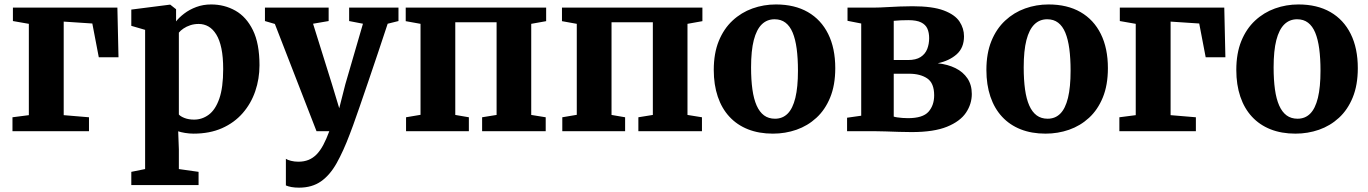

<svg xmlns="http://www.w3.org/2000/svg" viewBox="-20 -589 6143 862"><path d="M36 0V-62.5L109.5 -72V-482L38 -494.5V-555H507L512 -332H423.5L394.5 -483.5L266 -492V-72L379.5 -62.5V0Z M569.5 242V182.5L631.5 170V-455L569.5 -473V-546L742 -568H744.5L770.5 -547.5V-493Q784 -510.5 807.2 -528.2Q830.5 -546 861.2 -557.5Q892 -569 928 -569Q987.5 -569 1036.8 -541.2Q1086 -513.5 1115.5 -453.5Q1145 -393.5 1145 -296Q1145 -235 1126 -179.5Q1107 -124 1069.5 -81Q1032 -38 976.8 -13.5Q921.5 11 849 11Q830.5 11 810.8 7.8Q791 4.5 780 0.5L783 81.5V170L871.5 182.5V242ZM851.5 -52Q887.5 -52 917.2 -74Q947 -96 964.5 -145.8Q982 -195.5 982 -279Q982 -333 974 -371.5Q966 -410 951 -434.2Q936 -458.5 916 -470Q896 -481.5 872 -481.5Q852 -481.5 834.5 -475.8Q817 -470 803.8 -461Q790.5 -452 783 -442.5V-75Q790 -66.5 808.5 -59.2Q827 -52 851.5 -52Z M1322.5 253.5Q1303.5 253.5 1288.5 250.8Q1273.5 248 1263.5 243.5V124Q1270.5 129 1286.2 133Q1302 137 1319.5 137Q1345 137 1365.2 128.8Q1385.5 120.5 1401.8 103.8Q1418 87 1431.8 61Q1445.5 35 1458.5 0H1401L1214 -481.5L1169.5 -494.5V-555H1455.5V-494.5L1385.5 -482.5L1470.5 -210.5L1503 -103L1530.5 -211L1609.5 -482.5L1547.5 -494.5V-555H1769V-494.5L1720.5 -482.5Q1700 -420 1677.5 -353.2Q1655 -286.5 1633.8 -224Q1612.5 -161.5 1594.8 -110.2Q1577 -59 1565.2 -26.2Q1553.5 6.5 1550.5 13Q1521.5 90 1491.2 143.8Q1461 197.5 1420.8 225.5Q1380.5 253.5 1322.5 253.5Z M1803 0V-62.5L1868 -73.5V-482L1801.5 -494V-555H2432V-494L2365 -482V-73L2430 -62.5V0H2144.5V-62.5L2209.5 -73V-489H2024V-73L2085 -62.5V0Z M2504.5 0V-62.5L2569.5 -73.5V-482L2503 -494V-555H3133.5V-494L3066.5 -482V-73L3131.5 -62.5V0H2846V-62.5L2911 -73V-489H2725.5V-73L2786.5 -62.5V0Z M3184.5 -275Q3184.5 -349.5 3207 -404.8Q3229.5 -460 3268.8 -496.5Q3308 -533 3358.2 -551Q3408.5 -569 3463.5 -569Q3547.5 -569 3607 -534.8Q3666.5 -500.5 3698.2 -436.5Q3730 -372.5 3730 -283Q3730 -207 3707.2 -151.5Q3684.5 -96 3645.2 -60Q3606 -24 3555.8 -6.5Q3505.5 11 3450 11Q3387.5 11 3338.2 -8.5Q3289 -28 3254.8 -65Q3220.5 -102 3202.5 -155.2Q3184.5 -208.5 3184.5 -275ZM3459.5 -56Q3493.5 -56 3516.2 -78.8Q3539 -101.5 3550.8 -149.5Q3562.5 -197.5 3562.5 -271.5Q3562.5 -327 3556.8 -370Q3551 -413 3538.8 -442.5Q3526.5 -472 3506.5 -487.2Q3486.5 -502.5 3457.5 -502.5Q3423.5 -502.5 3400 -479.5Q3376.5 -456.5 3364.2 -409Q3352 -361.5 3352 -286.5Q3352 -230.5 3358 -187.5Q3364 -144.5 3377 -115.2Q3390 -86 3410.2 -71Q3430.5 -56 3459.5 -56Z M4073 4Q4045.5 4 4015 3Q3984.5 2 3955.8 1Q3927 0 3906 0H3783V-60.5L3846.5 -69.5V-483.5L3785 -495.5V-555H3910.5Q3928.5 -555 3958 -556.8Q3987.5 -558.5 4019.5 -559.8Q4051.5 -561 4076.5 -561Q4167 -561 4217.2 -542Q4267.5 -523 4287.8 -492.2Q4308 -461.5 4308 -426Q4308 -374.5 4275 -345.2Q4242 -316 4190 -305Q4235.5 -300 4269.8 -283Q4304 -266 4323.5 -237Q4343 -208 4343 -167Q4343 -122 4316.8 -83Q4290.5 -44 4231.5 -20Q4172.5 4 4073 4ZM4056.5 -58.5Q4123 -58.5 4148.5 -87.2Q4174 -116 4174 -161Q4174 -216 4142.8 -237Q4111.5 -258 4061.5 -258H3992.5V-65.5Q3998.5 -63.5 4008.5 -62Q4018.5 -60.5 4031.2 -59.5Q4044 -58.5 4056.5 -58.5ZM3992.5 -319.5H4056.5Q4092.5 -319.5 4113.2 -333Q4134 -346.5 4142.8 -369Q4151.5 -391.5 4151.5 -417.5Q4151.5 -442.5 4143.5 -460.5Q4135.5 -478.5 4115.2 -488.5Q4095 -498.5 4058 -498.5Q4041 -498.5 4024.2 -497.8Q4007.5 -497 3992.5 -495.5Z M4408.5 -275Q4408.5 -349.5 4431 -404.8Q4453.5 -460 4492.8 -496.5Q4532 -533 4582.2 -551Q4632.5 -569 4687.5 -569Q4771.5 -569 4831 -534.8Q4890.5 -500.5 4922.2 -436.5Q4954 -372.5 4954 -283Q4954 -207 4931.2 -151.5Q4908.5 -96 4869.2 -60Q4830 -24 4779.8 -6.5Q4729.5 11 4674 11Q4611.5 11 4562.2 -8.5Q4513 -28 4478.8 -65Q4444.5 -102 4426.5 -155.2Q4408.5 -208.5 4408.5 -275ZM4683.5 -56Q4717.5 -56 4740.2 -78.8Q4763 -101.5 4774.8 -149.5Q4786.5 -197.5 4786.5 -271.5Q4786.5 -327 4780.8 -370Q4775 -413 4762.8 -442.5Q4750.5 -472 4730.5 -487.2Q4710.5 -502.5 4681.5 -502.5Q4647.5 -502.5 4624 -479.5Q4600.5 -456.5 4588.2 -409Q4576 -361.5 4576 -286.5Q4576 -230.5 4582 -187.5Q4588 -144.5 4601 -115.2Q4614 -86 4634.2 -71Q4654.5 -56 4683.5 -56Z M5005.5 0V-62.5L5079 -72V-482L5007.5 -494.5V-555H5476.5L5481.5 -332H5393L5364 -483.5L5235.5 -492V-72L5349 -62.5V0Z M5530.5 -275Q5530.5 -349.5 5553 -404.8Q5575.5 -460 5614.8 -496.5Q5654 -533 5704.2 -551Q5754.5 -569 5809.5 -569Q5893.5 -569 5953 -534.8Q6012.5 -500.5 6044.2 -436.5Q6076 -372.5 6076 -283Q6076 -207 6053.2 -151.5Q6030.5 -96 5991.2 -60Q5952 -24 5901.8 -6.5Q5851.5 11 5796 11Q5733.5 11 5684.2 -8.5Q5635 -28 5600.8 -65Q5566.5 -102 5548.5 -155.2Q5530.5 -208.5 5530.5 -275ZM5805.5 -56Q5839.5 -56 5862.2 -78.8Q5885 -101.5 5896.8 -149.5Q5908.5 -197.5 5908.5 -271.5Q5908.5 -327 5902.8 -370Q5897 -413 5884.8 -442.5Q5872.5 -472 5852.5 -487.2Q5832.5 -502.5 5803.5 -502.5Q5769.5 -502.5 5746 -479.5Q5722.5 -456.5 5710.2 -409Q5698 -361.5 5698 -286.5Q5698 -230.5 5704 -187.5Q5710 -144.5 5723 -115.2Q5736 -86 5756.2 -71Q5776.5 -56 5805.5 -56Z"/></svg>

Font: Merriweather 20pt ExtraBold
Style: Regular
Weight: 800
Version: Version 2.100